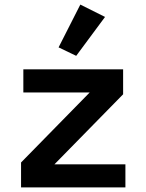

<svg xmlns="http://www.w3.org/2000/svg" viewBox="-20 -819 640 839"><path d="M439 -745C439 -745 331 -799 331 -799C331 -799 236 -612 236 -612C236 -612 313 -575 313 -575C313 -575 439 -745 439 -745ZM528 0C528 0 528 -101 528 -101C528 -101 218 -101 218 -101C218 -101 518 -407 518 -407C518 -407 518 -516 518 -516C518 -516 82 -516 82 -516C82 -516 82 -415 82 -415C82 -415 372 -415 372 -415C372 -415 72 -109 72 -109C72 -109 72 0 72 0C72 0 528 0 528 0Z"/></svg>

Font: IBM Plex Mono Mod
Style: SemiBold
Weight: 500
Designer: Mike Abbink, Paul van der Laan, Pieter van Rosmalen
Foundry: Bold Monday
Version: ""